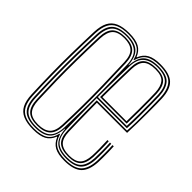

<svg xmlns="http://www.w3.org/2000/svg" viewBox="-167 -731 862 862"><g transform="rotate(45 263.5 -300.0)"><path d="M170.2 6Q130.5 6 105.4 -4.9Q80.2 -15.8 68 -39.2Q55.8 -62.8 54.2 -101Q51.5 -169.5 50.5 -232Q49.5 -294.5 50.5 -359Q51.5 -423.5 54.2 -498Q55.8 -536.8 68.1 -560.5Q80.5 -584.2 105.5 -595.1Q130.5 -606 170.2 -606Q212.2 -606 235.2 -593.1Q258.2 -580.2 268.8 -552.8H270.8Q281.8 -581 304.9 -593.5Q328 -606 368 -606Q426.2 -606 452.4 -581.9Q478.5 -557.8 481 -502Q481.5 -491.2 481.9 -466.4Q482.2 -441.5 482.1 -409.2Q482 -377 481.5 -343.5Q481 -310 479.5 -282H288Q288.2 -253.2 288.6 -222.2Q289 -191.2 289.6 -160.2Q290.2 -129.2 291 -100.2Q292.2 -60.5 310 -43.2Q327.8 -26 368 -26Q405 -26 422 -43.1Q439 -60.2 441 -99.2Q442 -117 441.6 -146.4Q441.2 -175.8 440 -197H448Q449.5 -172.5 449.6 -143.5Q449.8 -114.5 449 -99Q446.8 -56.8 427.9 -38.1Q409 -19.5 368 -19.5Q323.8 -19.5 304 -38.2Q284.2 -57 283 -100Q281.8 -150.2 281 -197.2Q280.2 -244.2 280 -289H472Q474 -314 474.5 -346.4Q475 -378.8 474.8 -410.9Q474.5 -443 474 -467.8Q473.5 -492.5 473 -501.8Q470.8 -551.8 447.8 -575.5Q424.8 -599.2 368 -599.2Q325.8 -599.2 303.1 -584.2Q280.5 -569.2 270.8 -534.8H267.8Q260 -569.5 236.8 -584.5Q213.5 -599.5 170.2 -599.5Q133.2 -599.5 109.9 -589.2Q86.5 -579 75.1 -556.6Q63.8 -534.2 62.2 -497.8Q59.5 -424 58.5 -359.5Q57.5 -295 58.5 -232.4Q59.5 -169.8 62.2 -101.2Q63.8 -65.5 75 -43.2Q86.2 -21 109.6 -10.8Q133 -0.5 170.2 -0.5Q215 -0.5 237.5 -15.5Q260 -30.5 267.8 -65.2H270.8Q280.5 -30.8 303 -15.9Q325.5 -1 368 -0.8Q421.8 -0.5 446 -23.2Q470.2 -46 473 -98.2Q473.8 -113 473.6 -143.8Q473.5 -174.5 472 -197H480Q481 -181.5 481.4 -162.4Q481.8 -143.2 481.6 -125.9Q481.5 -108.5 481 -98Q478 -42.2 451.9 -18.1Q425.8 6 368 6Q328 6 305.2 -6.4Q282.5 -18.8 270.8 -47.2H268.8Q257.8 -18.8 234.9 -6.4Q212 6 170.2 6ZM170.2 -6.8Q118 -6.8 95.1 -29.1Q72.2 -51.5 70.2 -101.5Q67.5 -170.2 66.5 -232.4Q65.5 -294.5 66.5 -358.8Q67.5 -423 70.2 -497.5Q72.2 -548.2 95.2 -570.8Q118.2 -593.2 170.2 -593.2Q218.8 -593.2 242.1 -572.1Q265.5 -551 268.5 -502H270.5Q273.2 -551 296.2 -572.1Q319.2 -593.2 368 -593.2Q421 -593.2 442 -570.4Q463 -547.5 465 -501.2Q465.5 -490.5 466 -455.2Q466.5 -420 466.4 -376.2Q466.2 -332.5 464.2 -296H273Q273 -268 273.4 -235.6Q273.8 -203.2 274.5 -169.4Q275.2 -135.5 276 -103.2Q277.2 -55 298.6 -34.1Q320 -13.2 368 -13.2Q413.2 -13.2 433.9 -33.1Q454.5 -53 457 -98.8Q457.8 -113.8 457.6 -144Q457.5 -174.2 456 -197H464Q465.2 -176.5 465.6 -146Q466 -115.5 465 -98.5Q462.5 -49.5 439.9 -28.1Q417.2 -6.8 368 -6.8Q319.5 -6.8 296.8 -28.1Q274 -49.5 270.5 -98H268.5Q265.5 -49 242.5 -27.9Q219.5 -6.8 170.2 -6.8ZM170.2 -13.2Q220.2 -13.2 241.1 -34.8Q262 -56.2 263.2 -102.8Q265.2 -170.5 266 -229.2Q266.8 -288 266.1 -351.6Q265.5 -415.2 263.2 -497.2Q262 -544.2 238.9 -565.5Q215.8 -586.8 170.2 -586.8Q123 -586.8 101.6 -566Q80.2 -545.2 78.2 -497.2Q75.5 -423.2 74.5 -358.9Q73.5 -294.5 74.5 -232.1Q75.5 -169.8 78.2 -102Q80.2 -54.5 101.5 -33.9Q122.8 -13.2 170.2 -13.2ZM170.2 -19.5Q127 -19.5 107.5 -38.8Q88 -58 86.2 -102.2Q83.8 -164 82.6 -224.5Q81.5 -285 82.4 -351.5Q83.2 -418 86.2 -497.2Q88 -541.8 107.6 -561.1Q127.2 -580.5 170.2 -580.5Q213.5 -580.5 233 -561Q252.5 -541.5 254.2 -496.8Q257.2 -417 258.5 -350.5Q259.8 -284 259.2 -223.8Q258.8 -163.5 256.2 -102.2Q254.5 -58.2 234 -38.9Q213.5 -19.5 170.2 -19.5ZM170.2 -26Q208.8 -26 227.8 -43.6Q246.8 -61.2 248.2 -102.5Q250.8 -167.2 251.2 -228.2Q251.8 -289.2 250.4 -354.5Q249 -419.8 246.2 -496.5Q244.8 -539.8 226.1 -556.9Q207.5 -574 170.2 -574Q131 -574 113.5 -556Q96 -538 94.2 -497Q91.2 -417 90.4 -350.6Q89.5 -284.2 90.6 -224.2Q91.8 -164.2 94.2 -102.5Q96 -62.8 112.9 -44.4Q129.8 -26 170.2 -26ZM273 -303H456.5Q458 -339.5 458.1 -381.1Q458.2 -422.8 457.9 -456.1Q457.5 -489.5 457 -501Q455.2 -546.2 434.9 -566.5Q414.5 -586.8 368 -586.8Q324 -586.8 300.6 -566.2Q277.2 -545.8 276 -500.2Q275.2 -468.5 274.5 -436.1Q273.8 -403.8 273.4 -370.5Q273 -337.2 273 -303ZM280 -310Q280 -337.8 280.4 -370Q280.8 -402.2 281.5 -435.8Q282.2 -469.2 283 -500.2Q284.2 -543.2 304 -561.9Q323.8 -580.5 368 -580.5Q411.2 -580.5 429.2 -561.1Q447.2 -541.8 449 -500.8Q449.5 -490 449.9 -459.4Q450.2 -428.8 450.1 -388.9Q450 -349 448.8 -310ZM288 -317H441Q442 -355.8 442.1 -393.8Q442.2 -431.8 441.9 -460.6Q441.5 -489.5 441 -500.2Q439.2 -536.8 423.9 -555.4Q408.5 -574 368 -574Q328 -574 310.1 -556.8Q292.2 -539.5 291 -500Q290 -465.5 289.4 -434.5Q288.8 -403.5 288.5 -374.6Q288.2 -345.8 288 -317Z"/></g></svg>

Font: Big Shoulders Inline Text Thin Thin
Style: Regular
Weight: 250
Version: Version 2.002